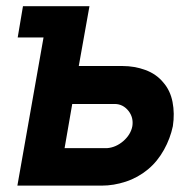

<svg xmlns="http://www.w3.org/2000/svg" viewBox="-20 -582 608 602"><path d="M522 -186.5Q518 -167.5 511 -148.8Q504 -130 494.2 -112.5Q484.5 -95 471.8 -79.2Q459 -63.5 444 -51Q412.5 -25 374.5 -12.5Q336.5 0 299 0H34.5L116.5 -464.5H35.5L52 -562.5H260.5L227 -375H364.5Q402 -375 436 -362.5Q470 -350 491.5 -324Q514 -298.5 521 -262.2Q528 -226 522 -186.5ZM395 -186.5Q399 -213 383.5 -233.5Q366 -256 339.5 -256H206.5L182.5 -117.5H315.5Q343 -119.5 366.5 -139.5Q390 -160 395 -186.5Z"/></svg>

Font: Russisch Sans
Style: Bold Italic
Weight: 700
Italic angle: -10°
Designer: Michael Sharanda (font) & Cristiano Sobral (main changes)
Foundry: Michael Sharanda
Version: Version 2.00;September 8, 2020;FontCreator 13.0.0.2681 64-bi